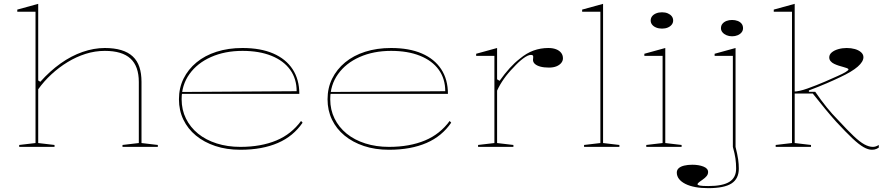

<svg xmlns="http://www.w3.org/2000/svg" viewBox="-20 -765 4642 1000"><path d="M802 -10V0H618V-10L703 -20V-338Q703 -420 659.5 -460Q616 -500 526 -500Q475 -500 426 -484.5Q377 -469 332 -441.5Q287 -414 248 -378Q209 -342 179 -300V-20L264 -10V0H80V-10L165 -20V-704H70V-715L179 -745V-346L190 -339Q240 -395 295.5 -434.5Q351 -474 410 -494.5Q469 -515 526 -515Q575 -515 611.5 -504Q648 -493 671.5 -471Q695 -449 706 -416Q717 -383 717 -338V-20Z M1243 -515Q1337 -515 1403 -486.5Q1469 -458 1504 -404.5Q1539 -351 1539 -276H926V-286L1525 -290Q1525 -355 1491 -402Q1457 -449 1393.5 -474.5Q1330 -500 1243 -500Q1151 -500 1079 -468Q1007 -436 966.5 -379Q926 -322 926 -248Q926 -193 948.5 -147.5Q971 -102 1011.5 -69Q1052 -36 1108.5 -18Q1165 0 1232 0Q1286 0 1333 -8.5Q1380 -17 1419.5 -33.5Q1459 -50 1491 -75.5Q1523 -101 1548 -135L1556 -126Q1532 -91 1500 -64.5Q1468 -38 1427.5 -20.5Q1387 -3 1338.5 6Q1290 15 1232 15Q1160 15 1101.5 -4.5Q1043 -24 1000.5 -59Q958 -94 935 -142Q912 -190 912 -248Q912 -307 936 -355.5Q960 -404 1003.5 -440Q1047 -476 1108 -495.5Q1169 -515 1243 -515Z M2017 -515Q2111 -515 2177 -486.5Q2243 -458 2278 -404.5Q2313 -351 2313 -276H1700V-286L2299 -290Q2299 -355 2265 -402Q2231 -449 2167.5 -474.5Q2104 -500 2017 -500Q1925 -500 1853 -468Q1781 -436 1740.5 -379Q1700 -322 1700 -248Q1700 -193 1722.5 -147.5Q1745 -102 1785.5 -69Q1826 -36 1882.5 -18Q1939 0 2006 0Q2060 0 2107 -8.5Q2154 -17 2193.5 -33.5Q2233 -50 2265 -75.5Q2297 -101 2322 -135L2330 -126Q2306 -91 2274 -64.5Q2242 -38 2201.5 -20.5Q2161 -3 2112.5 6Q2064 15 2006 15Q1934 15 1875.5 -4.5Q1817 -24 1774.5 -59Q1732 -94 1709 -142Q1686 -190 1686 -248Q1686 -307 1710 -355.5Q1734 -404 1777.5 -440Q1821 -476 1882 -495.5Q1943 -515 2017 -515Z M2470 0V-10L2555 -20V-474H2460V-485L2569 -515V-352L2582 -344Q2609 -382 2635 -410.5Q2661 -439 2687 -459Q2723 -489 2759.5 -502Q2796 -515 2836 -515Q2859 -515 2876 -508.5Q2893 -502 2902.5 -490Q2912 -478 2912 -461Q2912 -448 2903 -437Q2894 -426 2878 -419.5Q2862 -413 2839 -413Q2813 -413 2794.5 -418Q2776 -423 2766 -432Q2756 -441 2756 -453Q2756 -457 2756.5 -459.5Q2757 -462 2757 -465Q2757 -468 2757 -471Q2757 -479 2745 -479Q2730 -479 2705.5 -461Q2681 -443 2653 -412Q2627 -386 2605 -355Q2583 -324 2569 -293V-20L2654 -10V0Z M3121 -20 3206 -10V0H3022V-10L3107 -20V-704H3012V-715L3121 -745Z M3428 -616Q3411 -616 3397.5 -621.5Q3384 -627 3376.5 -636.5Q3369 -646 3369 -658Q3369 -671 3376.5 -680.5Q3384 -690 3397.5 -695.5Q3411 -701 3428 -701Q3445 -701 3458 -695.5Q3471 -690 3478.5 -680.5Q3486 -671 3486 -658Q3486 -646 3478.5 -636.5Q3471 -627 3458 -621.5Q3445 -616 3428 -616ZM3346 0V-10L3431 -20V-474H3336V-485L3445 -515V-20L3530 -10V0Z M3793 -576Q3777 -576 3764 -581.5Q3751 -587 3743 -596.5Q3735 -606 3735 -618Q3735 -632 3743 -641.5Q3751 -651 3764 -656Q3777 -661 3793 -661Q3809 -661 3822 -656Q3835 -651 3842.5 -641.5Q3850 -632 3850 -618Q3850 -606 3842.5 -596.5Q3835 -587 3822 -581.5Q3809 -576 3793 -576ZM3669 215Q3632 215 3602 209.5Q3572 204 3550 193Q3528 182 3516.5 167Q3505 152 3505 134Q3505 120 3515 111Q3525 102 3543.5 97.5Q3562 93 3586 93Q3619 93 3643.5 102.5Q3668 112 3668 131Q3668 143 3660 152.5Q3652 162 3641 169.5Q3630 177 3621.5 183.5Q3613 190 3613 195Q3613 199 3625 201.5Q3637 204 3669 204Q3744 204 3779 182Q3814 160 3814 113Q3814 86 3810.5 61Q3807 36 3797 0V-474H3702V-485L3811 -515V0Q3821 40 3824.5 65Q3828 90 3828 113Q3828 166 3790 190.5Q3752 215 3669 215Z M4119 -20 4204 -10V0H4020V-10L4105 -20V-704H4010V-715L4119 -745ZM4112 -278V-288Q4141 -288 4187 -304.5Q4233 -321 4277 -340Q4315 -357 4342.5 -369Q4370 -381 4384.5 -390Q4399 -399 4399 -403Q4399 -407 4391.5 -410Q4384 -413 4372.5 -416Q4361 -419 4348.5 -423Q4336 -427 4324.5 -432.5Q4313 -438 4306 -446.5Q4299 -455 4299 -466Q4299 -481 4312 -492Q4325 -503 4346 -509Q4367 -515 4390 -515Q4413 -515 4432.5 -509.5Q4452 -504 4464.5 -493Q4477 -482 4477 -467Q4477 -444 4447.5 -418Q4418 -392 4356 -363Q4327 -349 4286.5 -331.5Q4246 -314 4193 -294V-287H4226Q4256 -243 4285.5 -206.5Q4315 -170 4345 -140Q4393 -88 4425.5 -57Q4458 -26 4482 -13Q4506 0 4526 0Q4534 0 4541.5 -2.5Q4549 -5 4557 -10V4Q4551 8 4545 10.5Q4539 13 4533.5 14Q4528 15 4521 15Q4502 15 4478 1.5Q4454 -12 4420 -44Q4386 -76 4336 -130Q4308 -161 4277.5 -198Q4247 -235 4213 -278Z"/></svg>

Font: Kalnia SemiExpanded Thin
Style: Regular
Weight: 250
Width: 6
Designer: Frida Medrano
Foundry: Frida Medrano
Version: Version 1.105